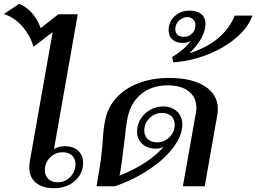

<svg xmlns="http://www.w3.org/2000/svg" viewBox="-51 -980 1348 1010"><path d="M103 -100Q103 -116 106 -132L226 -811L125 -734Q108 -794 65.5 -842Q23 -890 -31 -906L50 -960Q89 -944 118 -910.5Q147 -877 163 -832L256 -905H358L233 -196Q243 -202 258 -206.5Q273 -211 289 -211Q334 -211 360 -187.5Q386 -164 386 -124Q386 -66 342.5 -28Q299 10 234 10Q173 10 138 -18.5Q103 -47 103 -100ZM346 -117Q346 -145 328 -162Q310 -179 280 -179Q240 -179 212.5 -151.5Q185 -124 185 -84Q185 -56 203.5 -38.5Q222 -21 252 -21Q291 -21 318.5 -49Q346 -77 346 -117Z M466 -55Q483 -149 489 -234Q493 -303 501 -341Q513 -411 558.5 -462.5Q604 -514 676 -542Q748 -570 839 -570Q959 -570 1027 -526Q1095 -482 1095 -406Q1095 -392 1092 -375L1026 0H911L979 -384Q982 -399 982 -413Q982 -468 942 -499.5Q902 -531 831 -531Q746 -531 689.5 -483.5Q633 -436 618 -350Q613 -326 604 -243Q589 -112 578 -56Q732 -118 810 -208Q790 -198 770 -198Q725 -198 697.5 -223Q670 -248 670 -288Q670 -324 688.5 -354Q707 -384 738.5 -402Q770 -420 808 -420Q853 -420 880.5 -393.5Q908 -367 908 -324Q908 -268 862 -206Q816 -144 735 -89.5Q654 -35 553 0H457ZM868 -324Q868 -352 850 -369Q832 -386 801 -386Q763 -386 735.5 -358.5Q708 -331 708 -293Q708 -265 726.5 -248Q745 -231 775 -231Q813 -231 840.5 -258.5Q868 -286 868 -324Z M855 -680Q887 -700 908.5 -718Q930 -736 954 -765Q934 -754 910 -754Q876 -754 856 -772Q836 -790 836 -821Q836 -865 867.5 -894.5Q899 -924 946 -924Q986 -924 1008 -905.5Q1030 -887 1030 -855Q1030 -819 1007 -777.5Q984 -736 945 -700Q1125 -756 1184 -898H1277Q1254 -834 1190 -780Q1126 -726 1038.5 -692Q951 -658 860 -652ZM977 -848Q977 -866 965 -878Q953 -890 934 -890Q909 -890 890 -871Q871 -852 871 -826Q871 -808 883 -797Q895 -786 916 -786Q942 -786 959.5 -804Q977 -822 977 -848Z"/></svg>

Font: Fahkwang Medium
Style: Italic
Weight: 500
Italic angle: -10°
Version: Version 1.000; ttfautohint (v1.6)